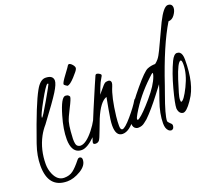

<svg xmlns="http://www.w3.org/2000/svg" viewBox="-149 -971 1600 1392"><g transform="rotate(-20 650.5 -275.5)"><path d="M41.5 30.3Q41.5 69.8 57.1 106.4Q83.5 168 135.3 168Q175.8 168 203.4 147.2Q231 126.5 268.6 79.1Q280.3 64 293 68.8Q305.7 73.2 305.7 88.9Q305.7 134.8 251.2 167.5Q196.8 200.2 147.5 200.2Q1.5 200.2 1.5 27.3Q1.5 -48.3 29.8 -130.4L34.7 -144.5Q126 -406.2 176.3 -495.6Q211.4 -560.1 252.4 -560.1Q310.5 -559.6 311.5 -518.1Q311.5 -492.2 276.9 -436.3Q242.2 -380.4 137.7 -241.2Q111.3 -211.4 90.8 -173.8Q41.5 -81.1 41.5 30.3ZM131.3 -295.9Q138.7 -296.4 199 -401.6Q259.3 -506.8 258.8 -510.5Q258.3 -514.2 254.9 -514.4Q251.5 -514.6 250.5 -513.7Q234.4 -503.9 182.4 -409.9Q130.4 -315.9 130.4 -298.3Q130.4 -296.9 131.3 -295.9Z M384.8 -450.2Q382.3 -451.2 372.6 -458Q360.8 -466.3 360.8 -470.2Q360.8 -483.4 397.5 -532.2Q434.1 -581.1 439 -590.8Q451.2 -603 472.7 -578.6Q489.7 -558.1 483.4 -545.4Q480 -532.7 441.9 -491.7Q403.8 -450.7 384.8 -450.2ZM501.5 -143.6Q483.4 -92.8 429.7 -40Q366.2 22.5 323.2 22.5Q265.1 22.5 250.5 -43.5Q246.1 -63.5 246.1 -86.9Q245.6 -162.6 274.9 -262.2Q311.5 -388.2 344.2 -388.2Q360.4 -388.2 367.9 -380.6Q375.5 -373 375.5 -369.6Q375.5 -354 343.8 -292.7Q312 -231.4 304.4 -203.9Q296.9 -176.3 293.2 -132.1Q289.6 -87.9 289.6 -75.2Q289.6 -32.2 300 -21.5Q310.5 -10.7 325.7 -10.3Q368.7 -10.3 428.2 -85Q457 -121.6 473.1 -152.3Q480.5 -164.1 488.3 -164.1Q501.5 -162.1 502.9 -150.9Q502.9 -149.4 501.5 -143.6Z M835.9 -182.6Q835.9 -158.2 780.3 -92.8Q724.6 -27.3 697 -6.6Q669.4 14.2 641.6 14.2Q589.8 13.7 589.8 -67.9Q589.8 -106.4 605.5 -188.7Q621.1 -271 622.1 -278.3Q570.3 -261.2 522.9 -148.4Q513.2 -124.5 491.7 -66.9Q470.7 -9.8 461.9 1Q451.2 13.7 433.6 13.7Q416 13.7 415.5 1Q415.5 -22.5 572.3 -387.7Q596.7 -445.3 600.6 -452.1Q608.9 -468.3 635.3 -450.7Q643.1 -445.3 643.3 -439.9Q643.6 -434.6 635.7 -422.9Q617.7 -394.5 603.5 -356.9L585 -308.6L600.6 -327.6Q621.6 -353.5 634.3 -366.9Q647 -380.4 655.5 -382.1Q664.1 -383.8 673.3 -383.8Q693.4 -382.3 694.3 -362.3Q694.3 -352.5 687.5 -335.9Q656.7 -265.1 640.1 -121.6Q635.7 -80.6 636 -49.6Q636.2 -18.6 650.9 -18.1Q671.4 -18.1 725.6 -81.8Q779.8 -145.5 803.7 -187.5Q810.1 -197.8 821.8 -198.2Q834 -195.3 835.9 -182.6Z M1232.4 -639.6Q1141.6 -490.2 1047.4 -209.5Q1047.4 -209.5 1027.3 -152.8Q975.1 -8.8 974.6 36.6Q975.6 44.4 990.2 58.1Q1004.4 69.3 1004.4 79.6Q1003.4 107.4 983.4 110.4Q971.2 110.4 961.4 101.6Q941.9 83.5 941.9 43Q941.9 -32.2 973.9 -122.3Q1005.9 -212.4 1011.7 -234.4L961.4 -168.5Q894 -80.1 838.9 -26.4Q834.5 -23.9 813.7 -6.6Q793 10.7 763.7 10.7Q755.4 10.7 748.5 7.8Q724.6 -2 724.6 -36.1Q724.6 -53.7 756.8 -112.3Q789.1 -170.9 867.4 -264.6Q945.8 -358.4 974.4 -370.1Q1002.9 -381.8 1035.2 -381.8Q1047.9 -390.6 1062 -407.2Q1076.2 -423.8 1095.7 -464.8L1121.1 -518.6Q1129.4 -535.2 1150.4 -581.3Q1171.4 -627.4 1183.6 -651.9Q1233.9 -752.4 1267.1 -752.4Q1299.8 -752 1300.8 -720.2Q1300.8 -696.3 1280.8 -668Q1260.7 -639.6 1232.4 -639.6ZM992.2 -302.2Q997.1 -316.9 997.1 -322Q997.1 -327.1 995.1 -328.1Q991.7 -328.1 964.8 -302.2Q858.4 -202.6 791 -86.9Q775.4 -59.6 775.4 -52.2Q775.4 -44.9 778.8 -43.9Q783.2 -43.9 792.5 -50.3Q827.1 -73.7 898.9 -157.2Q970.7 -240.7 992.2 -302.2Z M1217.3 -342.8Q1192.9 -338.9 1154.3 -220.7Q1115.7 -102.5 1115.7 -81.1Q1115.7 -59.6 1119.6 -59.6Q1140.1 -59.6 1183.6 -147.7Q1227.1 -235.8 1227.1 -309.1Q1227.1 -342.3 1217.3 -342.8ZM1209.5 -403.3Q1223.1 -403.3 1232.9 -395.5Q1250 -380.9 1250 -338.9Q1250 -147 1181.6 -51.3L1174.8 -41Q1132.3 20.5 1106.4 20.5Q1074.7 17.1 1069.8 -25.9Q1069.8 -61.5 1098.9 -170.4Q1127.9 -279.3 1165.5 -358.9Q1187 -402.8 1209.5 -403.3Z"/></g></svg>

Font: Kristi
Style: Regular
Weight: 400
Italic angle: -15°
Version: Version 1.004